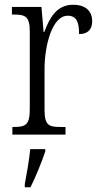

<svg xmlns="http://www.w3.org/2000/svg" viewBox="-20 -565 420 806"><path d="M32 0H255V-32H235C186 -32 167 -38 167 -103V-275C167 -374 199 -499 264 -499C302 -499 312 -471 312 -422C351 -422 367 -444 367 -476C367 -517 341 -545 287 -545C217 -545 188 -489 166 -431H163L154 -536H30V-504H35C86 -504 105 -497 105 -433V-106C105 -39 86 -32 37 -32H32ZM84 208V221H108C129 180 156 113 170 71V61H107C102 110 93 161 84 208Z"/></svg>

Font: Noto Serif Thai Condensed Light
Style: Regular
Weight: 300
Width: 3
Designer: Monotype Design Team
Foundry: Monotype Imaging Inc.
Version: Version 2.002